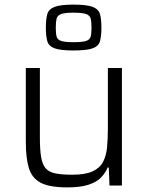

<svg xmlns="http://www.w3.org/2000/svg" viewBox="-20 -805 641 833"><path d="M272 8Q194 8 156 -12.5Q118 -33 105 -76.5Q92 -120 92 -190V-510H153V-209Q153 -155 158.5 -123Q164 -91 178.5 -74.5Q193 -58 221 -52.5Q249 -47 294 -47Q350 -47 381.5 -61.5Q413 -76 427 -102.5Q441 -129 444.5 -165.5Q448 -202 448 -246V-510H509V0H455L452 -78H447Q437 -54 418 -34.5Q399 -15 364 -3.5Q329 8 272 8ZM299 -586Q242 -586 216.5 -595.5Q191 -605 185 -627Q179 -649 179 -685Q179 -721 185 -743Q191 -765 216.5 -775Q242 -785 299 -785Q357 -785 382.5 -775Q408 -765 414 -743Q420 -721 420 -685Q420 -649 414 -627Q408 -605 382.5 -595.5Q357 -586 299 -586ZM299 -622Q338 -622 354 -627.5Q370 -633 373.5 -646.5Q377 -660 377 -685Q377 -710 373.5 -724Q370 -738 354 -744Q338 -750 299 -750Q261 -750 245 -744Q229 -738 225.5 -724Q222 -710 222 -685Q222 -660 225.5 -646.5Q229 -633 245 -627.5Q261 -622 299 -622Z"/></svg>

Font: Saira Light
Style: Regular
Weight: 300
Designer: Hector Gatti with collaboration of the Omnibus-Type team
Foundry: Omnibus-Type
Version: Version 1.100; ttfautohint (v1.8.3)